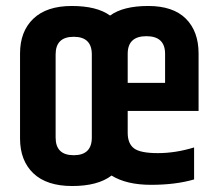

<svg xmlns="http://www.w3.org/2000/svg" viewBox="-20 -612 730 642"><path d="M47 -149V-433Q47 -507 91.5 -549.5Q136 -592 220 -592Q304 -592 348 -560Q392 -592 475.5 -592Q559 -592 601.5 -549.5Q644 -507 644 -433V-241H407V-168Q407 -132 428 -116Q449 -100 508 -100Q567 -100 629 -119V-12Q567 6 485 6Q403 6 353 -25Q307 10 221.5 10Q136 10 91.5 -32.5Q47 -75 47 -149ZM287 -152V-430Q287 -489 226.5 -489Q166 -489 166 -430V-152Q166 -93 226.5 -93Q287 -93 287 -152ZM407 -335H532V-432Q532 -491 469.5 -491Q407 -491 407 -432Z"/></svg>

Font: Khand SemiBold
Style: Regular
Weight: 600
Designer: Devanagari: Sanchit Sawaria, Jyotish Sonowal; Latin: Satya Rajpurohit
Foundry: Indian Type Foundry
Version: Version 1.101;PS 1.0;hotconv 1.0.78;makeotf.lib2.5.61930; tt